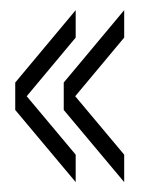

<svg xmlns="http://www.w3.org/2000/svg" viewBox="-20 -499 328 378"><path d="M129 -425 10 -282.5V-336.5L129 -479ZM129 -140.5 10 -282.5V-336.5L129 -194.5ZM224.5 -425 105.5 -282.5V-336.5L224.5 -479ZM224.5 -140.5 105.5 -282.5V-336.5L224.5 -194.5Z"/></svg>

Font: Big Shoulders Display Thin Light
Style: Regular
Weight: 300
Version: Version 2.002